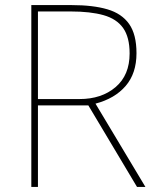

<svg xmlns="http://www.w3.org/2000/svg" viewBox="-20 -734 617 754"><path d="M262 -714Q345 -714 401.5 -697.5Q458 -681 487 -640Q516 -599 516 -525Q516 -446 473.5 -396.5Q431 -347 355 -327L551 0H518L327 -320H129V0H103V-714ZM257 -689H129V-345H292Q379 -345 434 -392Q489 -439 489 -524Q489 -588 463.5 -624Q438 -660 386.5 -674.5Q335 -689 257 -689Z"/></svg>

Font: Noto Sans Kannada Thin
Style: Regular
Weight: 100
Designer: Jelle Bosma - Monotype Design Team
Foundry: Monotype Imaging Inc.
Version: Version 2.005; ttfautohint (v1.8.4.7-5d5b)